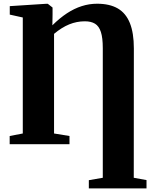

<svg xmlns="http://www.w3.org/2000/svg" viewBox="-20 -775 808 1032"><path d="M457.5 237.5V193.5L532.5 180.5V-516Q532.5 -572 522.2 -603.2Q512 -634.5 490.8 -647.5Q469.5 -660.5 436 -660.5Q392.5 -660.5 352 -644Q311.5 -627.5 270.5 -593V-57.5L353.5 -44V0H32V-44L102.5 -57.5V-681L32.5 -696.5V-742L226 -754.5H237L262.5 -734.5V-696.5L261.5 -639Q301 -678 340.2 -703.8Q379.5 -729.5 419.8 -742.2Q460 -755 502 -755Q569 -755 612.8 -729.8Q656.5 -704.5 678 -651.2Q699.5 -598 699.5 -514.5L699 180.5L767.5 193V237.5Z"/></svg>

Font: Merriweather 72pt ExtraBold
Style: Regular
Weight: 800
Version: Version 2.100